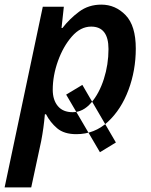

<svg xmlns="http://www.w3.org/2000/svg" viewBox="-47 -570 654 830"><path d="M385 88 239 -161 309 -203 454 46ZM-27 240H88L131 40Q142 -17 147 -76H152Q170 -41 200 -15.5Q230 10 283 10Q362 10 419.5 -43.5Q477 -97 508.5 -181.5Q540 -266 540 -360Q540 -459 496 -504.5Q452 -550 391 -550Q336 -550 295 -519.5Q254 -489 223 -449H219L229 -541H138ZM267 -85Q225 -85 203 -111.5Q181 -138 181 -182Q181 -243 203.5 -306Q226 -369 263.5 -412Q301 -455 347 -455Q422 -455 422 -358Q422 -291 402 -228.5Q382 -166 347 -125.5Q312 -85 267 -85Z"/></svg>

Font: Noto Sans UI Medium
Style: Italic
Weight: 500
Italic angle: -12°
Designer: Monotype Design Team
Foundry: Monotype Imaging Inc.
Version: Version 1.901